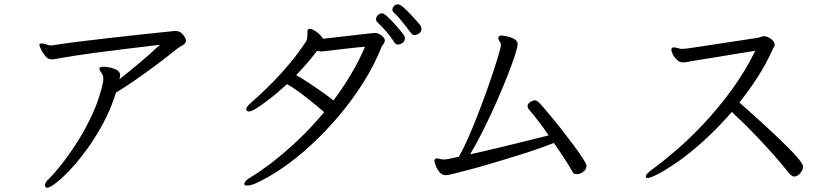

<svg xmlns="http://www.w3.org/2000/svg" viewBox="-20 -826 3900 892"><path d="M796 -682Q811 -682 821.5 -673.5Q832 -665 838 -654.5Q844 -644 844 -638Q844 -624 827 -615Q823 -612 817 -609Q811 -606 806 -602Q753 -559 697.5 -518Q642 -477 595 -445Q548 -413 519 -396Q496 -322 460.5 -255.5Q425 -189 385 -134Q345 -79 307 -38.5Q269 2 240 24Q211 46 200 46Q192 46 190.5 42Q189 38 189 35Q189 27 194.5 19Q200 11 207 5Q228 -15 264 -60Q300 -105 339.5 -167Q379 -229 412 -302Q445 -375 460 -451V-455Q460 -460 459.5 -466.5Q459 -473 457 -476Q453 -487 447.5 -493Q442 -499 442 -506Q442 -512 447.5 -514Q453 -516 460 -516Q471 -516 489.5 -512.5Q508 -509 523 -500.5Q538 -492 538 -477Q538 -470 535 -458Q571 -486 622.5 -529Q674 -572 723 -618Q658 -610 578 -600.5Q498 -591 412.5 -579.5Q327 -568 243 -553Q228 -550 220 -550Q204 -550 191 -565Q178 -580 170.5 -596.5Q163 -613 163 -616Q163 -622 167 -623Q169 -624 174 -624Q182 -624 190.5 -621.5Q199 -619 204 -617Q207 -616 210 -615.5Q213 -615 217 -615H221Q276 -624 345 -632.5Q414 -641 484.5 -649Q555 -657 618.5 -664Q682 -671 727.5 -675.5Q773 -680 791 -682Z M1938 -693Q1938 -677 1926 -670Q1914 -663 1906 -663Q1896 -663 1889 -673Q1882 -683 1868.5 -700Q1855 -717 1839.5 -736Q1824 -755 1809 -768Q1803 -774 1803 -781Q1803 -791 1811 -798.5Q1819 -806 1829 -806Q1838 -806 1854.5 -791.5Q1871 -777 1888.5 -758.5Q1906 -740 1919 -725Q1932 -710 1933 -708Q1938 -700 1938 -693ZM1861 -649Q1861 -633 1849.5 -626Q1838 -619 1830 -619Q1818 -619 1812 -629Q1794 -658 1771 -683.5Q1748 -709 1732 -724Q1727 -729 1727 -737Q1727 -747 1735.5 -755.5Q1744 -764 1754 -764Q1762 -764 1769 -758Q1780 -750 1798.5 -730.5Q1817 -711 1834.5 -690.5Q1852 -670 1858 -660Q1861 -654 1861 -649ZM1115 28Q1115 23 1122 14.5Q1129 6 1147 -4Q1190 -30 1246 -73Q1302 -116 1364 -174.5Q1426 -233 1486 -305Q1462 -326 1431 -351Q1400 -376 1369 -399Q1338 -422 1313 -435Q1280 -404 1243.5 -375Q1207 -346 1178 -327Q1149 -308 1137 -308Q1130 -308 1125 -314Q1124 -315 1124 -319Q1124 -325 1130.5 -333Q1137 -341 1144 -347Q1158 -359 1187 -385.5Q1216 -412 1253.5 -450.5Q1291 -489 1330 -536Q1369 -583 1403 -635Q1405 -639 1406 -645Q1407 -651 1408 -658V-677Q1408 -686 1412 -690Q1416 -692 1419 -692Q1431 -692 1450.5 -678Q1470 -664 1481 -646Q1491 -647 1517.5 -650Q1544 -653 1577.5 -657Q1611 -661 1642.5 -664.5Q1674 -668 1696 -670.5Q1718 -673 1721 -673Q1737 -673 1752.5 -661Q1768 -649 1768 -638Q1768 -635 1767 -632Q1766 -629 1764 -625Q1762 -621 1759 -618Q1756 -615 1754 -611Q1719 -523 1667 -441Q1615 -359 1552.5 -285.5Q1490 -212 1423 -150.5Q1356 -89 1290 -44Q1224 1 1165 27Q1143 36 1129 36Q1117 36 1115 31ZM1469 -587Q1461 -587 1453 -590Q1430 -559 1405.5 -531Q1381 -503 1356 -477Q1383 -462 1415.5 -440.5Q1448 -419 1478.5 -397.5Q1509 -376 1529 -359Q1571 -415 1609 -478Q1647 -541 1676 -609Q1630 -605 1588 -600Q1546 -595 1516.5 -591.5Q1487 -588 1476 -587Z M2553 -162Q2521 -149 2473.5 -132.5Q2426 -116 2372 -99.5Q2318 -83 2264.5 -67Q2211 -51 2165.5 -39Q2120 -27 2090 -19.5Q2060 -12 2053 -12Q2033 -12 2020.5 -28Q2008 -44 2003 -60.5Q1998 -77 1998 -78Q1998 -86 2004 -89Q2005 -90 2009 -90Q2014 -90 2020.5 -88.5Q2027 -87 2030 -86Q2034 -85 2041 -85Q2051 -85 2066.5 -88Q2082 -91 2096 -94.5Q2110 -98 2112 -98Q2133 -135 2155 -185Q2177 -235 2199 -291.5Q2221 -348 2240.5 -402.5Q2260 -457 2275 -503Q2290 -549 2298.5 -579Q2307 -609 2307 -615Q2307 -624 2305 -628Q2302 -633 2298.5 -638Q2295 -643 2295 -649Q2295 -661 2309 -661Q2315 -661 2333.5 -657.5Q2352 -654 2368.5 -645Q2385 -636 2385 -621Q2385 -608 2372 -568Q2359 -528 2336.5 -471Q2314 -414 2285.5 -349.5Q2257 -285 2225.5 -222Q2194 -159 2164 -109Q2232 -124 2302 -141Q2372 -158 2432.5 -173Q2493 -188 2529 -197Q2504 -234 2480.5 -264.5Q2457 -295 2442 -312Q2431 -323 2431 -334Q2431 -344 2446 -354Q2451 -356 2455.5 -358Q2460 -360 2464 -360Q2472 -360 2479 -354Q2485 -350 2503.5 -328.5Q2522 -307 2548 -275.5Q2574 -244 2601 -209Q2628 -174 2652 -141.5Q2676 -109 2690.5 -86Q2705 -63 2705 -56Q2705 -41 2691 -29Q2677 -17 2660 -17Q2646 -17 2642 -24Q2626 -53 2602.5 -89Q2579 -125 2553 -162Z M3567 -591Q3539 -529 3500 -468Q3461 -407 3415 -350Q3496 -278 3550 -228Q3604 -178 3636.5 -145.5Q3669 -113 3685 -94Q3701 -75 3706 -66Q3711 -57 3711 -52Q3711 -37 3698 -21.5Q3685 -6 3670 -6Q3665 -6 3663 -7Q3661 -8 3655 -12.5Q3649 -17 3638 -31Q3611 -65 3577 -103.5Q3543 -142 3506.5 -180.5Q3470 -219 3437 -251.5Q3404 -284 3380 -306Q3313 -229 3248.5 -171Q3184 -113 3129.5 -75Q3075 -37 3038 -18Q3001 1 2989 1Q2983 1 2981.5 -2.5Q2980 -6 2980 -7Q2980 -12 2988 -20Q2996 -28 3009 -38Q3057 -73 3119.5 -126.5Q3182 -180 3249 -251Q3316 -322 3378.5 -407.5Q3441 -493 3489 -590Q3449 -584 3398 -575.5Q3347 -567 3298 -559Q3249 -551 3214.5 -545.5Q3180 -540 3173 -538Q3167 -537 3162 -536.5Q3157 -536 3152 -536Q3138 -536 3125.5 -547.5Q3113 -559 3106 -573Q3099 -587 3099 -595Q3099 -605 3110 -606H3111Q3116 -606 3127 -603Q3138 -600 3143 -599H3151Q3154 -599 3159.5 -599.5Q3165 -600 3181 -602Q3197 -604 3232.5 -609.5Q3268 -615 3330.5 -624.5Q3393 -634 3492 -649Q3507 -651 3510.5 -653Q3514 -655 3524 -657Q3526 -657 3527 -657.5Q3528 -658 3529 -658Q3544 -658 3561.5 -645.5Q3579 -633 3579 -618Q3579 -610 3573 -604Z"/></svg>

Font: Moon Stars Kai HW
Style: Regular
Weight: 400
Designer: GuiWonder
Version: Version 1.101